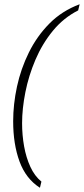

<svg xmlns="http://www.w3.org/2000/svg" viewBox="-20 -767 395 904"><path d="M168 117Q102 75 72 -6.5Q42 -88 42 -196Q42 -276 60 -359.5Q78 -443 116 -520Q154 -597 213 -656.5Q272 -716 355 -747L348 -718Q279 -683 229 -622Q179 -561 147 -486Q115 -411 99.5 -333Q84 -255 84 -187Q84 -131 93.5 -78Q103 -25 123 18.5Q143 62 175 88Z"/></svg>

Font: Noto Serif Tamil ExtraLight
Style: Italic
Weight: 200
Italic angle: -12°
Designer: Indian Type Foundry, Tom Grace, and the Monotype Design Team
Foundry: Monotype Imaging Inc.
Version: Version 2.003; ttfautohint (v1.8.4.7-5d5b)